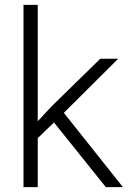

<svg xmlns="http://www.w3.org/2000/svg" viewBox="-20 -770 530 790"><path d="M415.5 0 202.1 -266.1 135.3 -201.7V0H76.7V-750H135.3V-271L190.4 -330.6L392.6 -528.3H466.3L242.7 -305.7L485.8 0Z"/></svg>

Font: Vazirmatn RD UI ExtraLight
Style: Regular
Weight: 200
Designer: Saber Rastikerdar
Foundry: Saber Rastikerdar
Version: Version 33.003